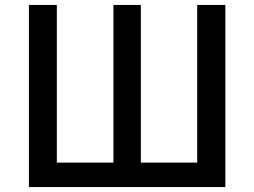

<svg xmlns="http://www.w3.org/2000/svg" viewBox="-20 -757 1029 777"><path d="M97 0H892V-737H778V-99H550V-737H439V-99H210V-737H97Z"/></svg>

Font: Noto Sans TC Medium
Style: Regular
Weight: 500
Designer: Ryoko NISHIZUKA 西塚涼子 (kana, bopomofo & ideographs); Paul D. Hunt (Latin, Greek & Cyrillic); Sandoll Communications 산돌커뮤니
Foundry: Adobe
Version: Version 2.004;hotconv 1.0.118;makeotfexe 2.5.65603